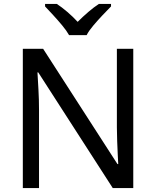

<svg xmlns="http://www.w3.org/2000/svg" viewBox="-20 -964 800 984"><path d="M663 0H558L176 -593H172Q174 -558 177 -506Q180 -454 180 -399V0H97V-714H201L582 -123H586Q585 -139 583.5 -171Q582 -203 580.5 -241Q579 -279 579 -311V-714H663ZM334 -784Q321 -807 299 -833.5Q277 -860 253 -886Q229 -912 211 -931V-944H271Q297 -927 325 -903Q353 -879 378 -852Q405 -879 433 -903Q461 -927 487 -944H549V-931Q530 -912 505.5 -886Q481 -860 458.5 -833.5Q436 -807 424 -784Z"/></svg>

Font: Noto Sans Meroitic
Style: Regular
Weight: 400
Designer: Monotype Design Team
Foundry: Monotype Imaging Inc.
Version: Version 2.002; ttfautohint (v1.8.4.7-5d5b)